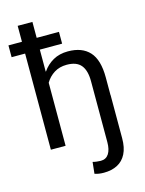

<svg xmlns="http://www.w3.org/2000/svg" viewBox="-153 -845 860 1140"><g transform="rotate(-15 277.0 -274.5)"><path d="M340.5 213.5Q308.5 213.5 284 205L291.5 134Q299 136.5 314.8 138.5Q330.5 140.5 340.5 140.5Q373 140.5 389.8 114.8Q406.5 89 406.5 43.5V-331.5Q406.5 -397 379.5 -430Q352.5 -463 292 -463Q247.5 -463 214.8 -442.5Q182 -422 161.5 -387.5V0H71V-591H-12V-663.5H71V-761.5H161.5V-663.5H298.5V-591H161.5V-456.5L163 -456Q189 -494 228 -516Q267 -538 319.5 -538Q406 -538 451.5 -488.2Q497 -438.5 497 -330.5V-221.5H497.5V43.5Q497.5 101.5 478.2 139.2Q459 177 423.8 195.2Q388.5 213.5 340.5 213.5Z"/></g></svg>

Font: Roberto Sans
Style: Regular
Weight: 400
Designer: Google (font) & Cristiano Sobral (main changes)
Version: Version 1.500; ttfautohint (v1.8.4.7-5d5b-dirty)